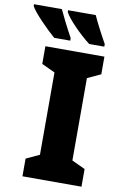

<svg xmlns="http://www.w3.org/2000/svg" viewBox="-172 -982 652 1038"><g transform="rotate(10 154.0 -463.5)"><path d="M267 -927H115V-917C134 -880 203 -810 259 -767H342V-781C307 -844 280 -897 267 -927ZM81 -927H-72V-917C-55 -883 24 -804 67 -767H155V-781C121 -843 95 -896 81 -927ZM352 0V-97L279 -131V-583L352 -617V-714H28V-617L101 -583V-131L28 -97V0Z"/></g></svg>

Font: Noto Sans Condensed Black
Style: Regular
Weight: 900
Width: 3
Designer: Monotype Design Team
Foundry: Monotype Imaging Inc.
Version: Version 2.013